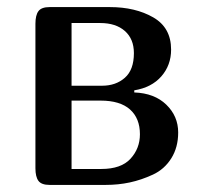

<svg xmlns="http://www.w3.org/2000/svg" viewBox="-20 -522 559 542"><path d="M80 -455Q80 -479 88.5 -490.5Q97 -502 120 -502H290Q362 -502 412.5 -473Q463 -444 463 -382Q463 -338 435.5 -306.5Q408 -275 359 -267V-261Q416 -259 449.5 -226.5Q483 -194 483 -148Q483 -106 463.5 -75Q444 -44 411.5 -29Q379 -14 346.5 -7Q314 0 278 0H120Q97 0 88.5 -11.5Q80 -23 80 -47ZM268 -280Q307 -280 332.5 -302.5Q358 -325 358 -372Q358 -412 332.5 -434.5Q307 -457 263 -457H182V-280ZM182 -45H266Q322 -45 348.5 -74Q375 -103 375 -143Q375 -188 347 -213Q319 -238 264 -238H182Z"/></svg>

Font: Marmelad
Style: Regular
Weight: 400
Designer: Manvel Shmavonyan
Foundry: Cyreal
Version: Version 1.001;PS 001.001;hotconv 1.0.88;makeotf.lib2.5.64775